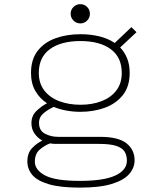

<svg xmlns="http://www.w3.org/2000/svg" viewBox="-20 -672 750 898"><path d="M356.5 -149Q322.5 -149 290.8 -154.8Q259 -160.5 231.5 -172Q206.5 -161 184.5 -143Q162.5 -125 162.5 -97.5Q162.5 -61 190.5 -46.5Q218.5 -32 251.5 -32H447.5Q533 -32 571.2 -2Q609.5 28 609.5 77.5Q609.5 113.5 583.8 142.5Q558 171.5 502 188.5Q446 205.5 353.5 205.5Q261.5 205.5 207.8 189.5Q154 173.5 131 146Q108 118.5 108 83Q108 43.5 130.5 20.2Q153 -3 178 -14.5Q155.5 -27 141.2 -47.8Q127 -68.5 127 -96Q127 -131 150.8 -153.5Q174.5 -176 200 -189Q166 -211 145.5 -246.2Q125 -281.5 125 -331Q125 -394 156 -434Q187 -474 239.5 -493Q292 -512 356.5 -512Q403.5 -512 444.5 -502Q485.5 -492 516.5 -471L594.5 -545L618.5 -521.5L542 -450Q563 -428 574.8 -398.5Q586.5 -369 586.5 -331Q586.5 -267.5 554.5 -227.2Q522.5 -187 470 -168Q417.5 -149 356.5 -149ZM356.5 -182Q411 -182 454.8 -198.8Q498.5 -215.5 524 -248.8Q549.5 -282 549.5 -331Q549.5 -404 498 -442Q446.5 -480 356.5 -480Q265 -480 213.2 -442Q161.5 -404 161.5 -331Q161.5 -282 187.2 -248.8Q213 -215.5 257.2 -198.8Q301.5 -182 356.5 -182ZM143 84Q143 123 190.8 148.5Q238.5 174 353.5 174Q465 174 519.2 149Q573.5 124 573.5 79Q573.5 55 563 37.5Q552.5 20 524.2 10.5Q496 1 442.5 1H239Q226.5 1 214.5 -1.5Q187.5 8.5 165.2 28.2Q143 48 143 84ZM355.5 -562.5Q337 -562.5 323.8 -575.8Q310.5 -589 310.5 -607.5Q310.5 -626.5 323.8 -639.5Q337 -652.5 355.5 -652.5Q374.5 -652.5 387.5 -639.5Q400.5 -626.5 400.5 -607.5Q400.5 -589 387.5 -575.8Q374.5 -562.5 355.5 -562.5Z"/></svg>

Font: League Mono Thin
Style: Regular
Weight: 100
Width: 6
Designer: Tyler Finck
Foundry: The League of Moveable Type / Tyler Finck
Version: Version 2.300;RELEASE